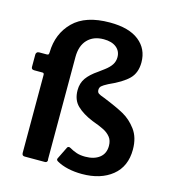

<svg xmlns="http://www.w3.org/2000/svg" viewBox="-111 -836 857 940"><g transform="rotate(15 317.5 -366.0)"><path d="M479 -701.5C445 -728.5 395.7 -742 331 -742C249 -742 187.5 -721.7 146.5 -681C105.5 -640.3 84.3 -588.3 83 -525C83 -520.3 82.3 -516.8 81 -514.5C79.7 -512.2 76.7 -511 72 -511H34C28.7 -511 24.7 -509.5 22 -506.5C19.3 -503.5 18 -500 18 -496V-433C18 -424.3 23 -420 33 -420H75C80.3 -420 83 -416.7 83 -410V-15C83 -5 87.7 0 97 0H199C207 0 211.3 -4 212 -12L211 -17V-535C211 -573 221 -602.5 241 -623.5C261 -644.5 288.3 -655 323 -655C350.3 -655 371.7 -648.8 387 -636.5C402.3 -624.2 410 -607.7 410 -587C410 -573 406.3 -560.3 399 -549C391.7 -537.7 380.7 -526.5 366 -515.5L337 -494C312.3 -477.3 293.8 -460.3 281.5 -443C269.2 -425.7 263 -405 263 -381C263 -348.3 272.8 -322.5 292.5 -303.5C312.2 -284.5 339 -268 373 -254C399 -244.7 419.2 -236.3 433.5 -229C447.8 -221.7 459.5 -212.3 468.5 -201C477.5 -189.7 482 -175 482 -157C482 -131 473 -111 455 -97C437 -83 413 -76 383 -76C366.3 -76 351.8 -78 339.5 -82C327.2 -86 314.7 -91.7 302 -99C298.7 -101 295.5 -101.7 292.5 -101C289.5 -100.3 287.3 -98.7 286 -96L256 -35C252 -28.3 253.7 -23 261 -19C277 -9.7 296 -2.5 318 2.5C340 7.5 363.7 10 389 10C452.3 10 503.3 -5.7 542 -37C580.7 -68.3 600 -112.7 600 -170C600 -210.7 590.3 -244 571 -270C551.7 -296 529.3 -316 504 -330C478.7 -344 443.7 -360 399 -378C383.7 -383.3 373.5 -387.8 368.5 -391.5C363.5 -395.2 361 -401 361 -409C361 -417 363.7 -423.5 369 -428.5C374.3 -433.5 384.7 -440 400 -448C445.3 -468 478.3 -488.3 499 -509C519.7 -529.7 530 -557.7 530 -593C530 -638.3 513 -674.5 479 -701.5Z"/></g></svg>

Font: Libre Franklin SemiBold
Style: Regular
Weight: 600
Designer: Pablo Impallari, Rodrigo Fuenzalida
Foundry: Impallari Type
Version: Version 1.002; ttfautohint (v1.5)